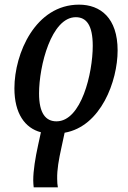

<svg xmlns="http://www.w3.org/2000/svg" viewBox="-20 -566 551 826"><path d="M125 240H229C227 230 226 217 226 204C225 164 233 120 244 70L258 5C414 -22 486 -217 486 -349C486 -489 412 -546 320 -546C133 -546 42 -337 42 -186C42 -78 87 -15 156 3L144 58C132 113 123 167 123 210C123 220 124 231 125 240ZM223 -44C177 -44 148 -78 148 -164C148 -283 201 -492 306 -492C352 -492 379 -457 379 -369C379 -251 330 -44 223 -44Z"/></svg>

Font: Noto Serif Condensed Medium
Style: Italic
Weight: 500
Width: 3
Italic angle: -12°
Designer: Monotype Design Team
Foundry: Monotype Imaging Inc.
Version: Version 2.013